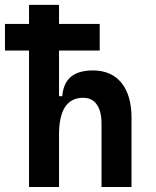

<svg xmlns="http://www.w3.org/2000/svg" viewBox="-20 -752 626 772"><path d="M388.2 0H508.8V-278.3C508.8 -399.4 452.6 -468.8 354 -468.8C275.9 -468.8 235.8 -434.6 230.5 -365.2H217.3V-548.8H380.9V-655.8H217.3V-732.4H96.7V-655.8H0V-548.8H96.7V0H217.3V-210.4C217.3 -310.1 250 -358.9 314.9 -358.9C361.3 -358.9 388.2 -321.8 388.2 -256.3Z"/></svg>

Font: Cascadia Mono SemiBold
Style: Regular
Weight: 600
Monospace: yes
Designer: Aaron Bell
Foundry: Saja Typeworks
Version: Version 2404.023